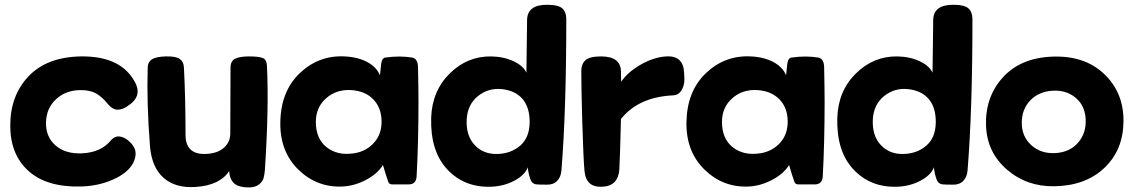

<svg xmlns="http://www.w3.org/2000/svg" viewBox="-20 -735 4801 813"><path d="M543.9 -44.9Q521.5 -2.9 459.5 24.9Q397.5 52.7 323.2 54.7Q178.7 58.6 101.1 -10.7Q23.4 -80.1 23.4 -203.1Q23.4 -330.1 100.6 -411.6Q177.7 -493.2 321.3 -496.1Q498 -499 555.7 -378.9Q579.1 -326.2 526.4 -290Q501 -270.5 478.5 -270.5Q456.1 -270.5 435.5 -295.9Q412.1 -325.2 386.7 -339.4Q361.3 -353.5 322.3 -353.5Q258.8 -353.5 217.3 -314.9Q175.8 -276.4 174.8 -215.8Q173.8 -154.3 216.3 -118.2Q258.8 -82 329.1 -85.9Q409.2 -89.8 451.2 -142.6Q466.8 -159.2 485.4 -157.2Q503.9 -155.3 522.5 -140.6Q548.8 -118.2 553.2 -95.2Q557.6 -72.3 543.9 -44.9Z M1033.2 58.6Q992.2 58.6 972.7 42.5Q953.1 26.4 950.2 -10.7Q911.1 49.8 808.6 56.6Q723.6 62.5 673.3 18.6Q623 -25.4 615.2 -114.3Q600.6 -299.8 605.5 -451.2Q606.4 -472.7 623.5 -483.9Q640.6 -495.1 682.6 -496.1Q724.6 -497.1 741.2 -485.4Q757.8 -473.6 758.8 -449.2Q765.6 -322.3 765.6 -164.1Q765.6 -74.2 863.3 -84Q905.3 -87.9 930.2 -111.3Q955.1 -134.8 955.1 -169.9Q955.1 -210.9 955.6 -307.6Q956.1 -404.3 956.1 -448.2Q956.1 -476.6 975.6 -486.3Q995.1 -496.1 1034.2 -496.1Q1076.2 -496.1 1092.8 -489.3Q1109.4 -482.4 1110.4 -456.1Q1119.1 -280.3 1101.6 -14.6Q1099.6 6.8 1095.7 20.5Q1091.8 34.2 1076.2 46.4Q1060.5 58.6 1033.2 58.6Z M1710 45.9H1641.6Q1627.9 45.9 1624 35.2Q1620.1 23.4 1612.8 1Q1605.5 -21.5 1601.6 -36.1Q1578.1 1 1530.3 26.4Q1482.4 51.8 1432.6 54.7Q1323.2 60.5 1244.1 -16.1Q1165 -92.8 1167 -216.8Q1168.9 -348.6 1249.5 -425.3Q1330.1 -502 1440.4 -496.1Q1497.1 -493.2 1536.1 -471.7Q1575.2 -450.2 1588.9 -416L1593.8 -462.9Q1596.7 -488.3 1610.4 -491.2Q1672.9 -500 1725.6 -491.2Q1749 -486.3 1750 -451.2Q1752 -357.4 1752 -303.7Q1752 -132.8 1744.1 11.7Q1742.2 45.9 1710 45.9ZM1479.5 -85.9Q1530.3 -93.8 1563.5 -130.4Q1596.7 -167 1595.7 -222.7Q1594.7 -279.3 1560.5 -314.5Q1526.4 -349.6 1467.8 -353.5Q1404.3 -357.4 1360.8 -318.8Q1317.4 -280.3 1317.4 -218.8Q1317.4 -147.5 1363.3 -111.3Q1409.2 -75.2 1479.5 -85.9Z M2214.8 -26.4Q2202.1 6.8 2157.7 30.3Q2113.3 53.7 2059.6 55.7Q1946.3 59.6 1874 -17.6Q1801.8 -94.7 1805.7 -236.3Q1809.6 -350.6 1884.8 -424.3Q1960 -498 2060.5 -496.1Q2113.3 -495.1 2154.8 -475.6Q2196.3 -456.1 2209 -426.8Q2210.9 -612.3 2211.9 -653.3Q2214.8 -714.8 2295.9 -714.8Q2344.7 -714.8 2361.3 -699.2Q2377.9 -683.6 2377.9 -654.3Q2377.9 -267.6 2357.4 -14.6Q2355.5 14.6 2338.9 31.2Q2322.3 47.9 2294.9 46.9Q2266.6 46.9 2253.9 45.9Q2233.4 44.9 2225.6 23.4Q2216.8 -2.9 2214.8 -26.4ZM2222.7 -215.8Q2223.6 -278.3 2193.8 -314.5Q2164.1 -350.6 2107.4 -357.4Q2048.8 -364.3 2003.9 -328.1Q1959 -292 1956.1 -227.5Q1953.1 -160.2 1990.2 -120.6Q2027.3 -81.1 2086.9 -83Q2144.5 -85 2183.1 -118.7Q2221.7 -152.3 2222.7 -215.8Z M2610.4 -232.4H2609.4Q2605.5 -72.3 2602.5 -17.6Q2597.7 52.7 2530.3 55.7Q2461.9 59.6 2455.1 -9.8Q2450.2 -62.5 2445.8 -210.9Q2441.4 -359.4 2441.4 -434.6Q2441.4 -463.9 2459 -480Q2476.6 -496.1 2525.4 -496.1Q2607.4 -496.1 2609.4 -433.6Q2609.4 -408.2 2609.9 -399.4Q2610.4 -390.6 2610.4 -388.7Q2635.7 -426.8 2686.5 -457.5Q2737.3 -488.3 2789.1 -495.1Q2863.3 -504.9 2875 -444.3Q2877.9 -421.9 2877.9 -396.5Q2877.9 -371.1 2864.7 -351.1Q2851.6 -331.1 2827.1 -331.1Q2683.6 -323.2 2610.4 -232.4Z M3429.7 45.9H3361.3Q3347.7 45.9 3343.8 35.2Q3339.8 23.4 3332.5 1Q3325.2 -21.5 3321.3 -36.1Q3297.9 1 3250 26.4Q3202.1 51.8 3152.3 54.7Q3043 60.5 2963.9 -16.1Q2884.8 -92.8 2886.7 -216.8Q2888.7 -348.6 2969.2 -425.3Q3049.8 -502 3160.2 -496.1Q3216.8 -493.2 3255.9 -471.7Q3294.9 -450.2 3308.6 -416L3313.5 -462.9Q3316.4 -488.3 3330.1 -491.2Q3392.6 -500 3445.3 -491.2Q3468.8 -486.3 3469.7 -451.2Q3471.7 -357.4 3471.7 -303.7Q3471.7 -132.8 3463.9 11.7Q3461.9 45.9 3429.7 45.9ZM3199.2 -85.9Q3250 -93.8 3283.2 -130.4Q3316.4 -167 3315.4 -222.7Q3314.5 -279.3 3280.3 -314.5Q3246.1 -349.6 3187.5 -353.5Q3124 -357.4 3080.6 -318.8Q3037.1 -280.3 3037.1 -218.8Q3037.1 -147.5 3083 -111.3Q3128.9 -75.2 3199.2 -85.9Z M3934.6 -26.4Q3921.9 6.8 3877.4 30.3Q3833 53.7 3779.3 55.7Q3666 59.6 3593.8 -17.6Q3521.5 -94.7 3525.4 -236.3Q3529.3 -350.6 3604.5 -424.3Q3679.7 -498 3780.3 -496.1Q3833 -495.1 3874.5 -475.6Q3916 -456.1 3928.7 -426.8Q3930.7 -612.3 3931.6 -653.3Q3934.6 -714.8 4015.6 -714.8Q4064.5 -714.8 4081.1 -699.2Q4097.7 -683.6 4097.7 -654.3Q4097.7 -267.6 4077.1 -14.6Q4075.2 14.6 4058.6 31.2Q4042 47.9 4014.6 46.9Q3986.3 46.9 3973.6 45.9Q3953.1 44.9 3945.3 23.4Q3936.5 -2.9 3934.6 -26.4ZM3942.4 -215.8Q3943.4 -278.3 3913.6 -314.5Q3883.8 -350.6 3827.1 -357.4Q3768.6 -364.3 3723.6 -328.1Q3678.7 -292 3675.8 -227.5Q3672.9 -160.2 3710 -120.6Q3747.1 -81.1 3806.6 -83Q3864.3 -85 3902.8 -118.7Q3941.4 -152.3 3942.4 -215.8Z M4737.3 -221.7Q4736.3 -99.6 4656.2 -23.9Q4576.2 51.8 4444.3 53.7Q4328.1 55.7 4244.1 -16.6Q4160.2 -88.9 4155.3 -200.2Q4150.4 -322.3 4225.1 -405.8Q4299.8 -489.3 4433.6 -495.1Q4572.3 -501 4655.3 -421.9Q4738.3 -342.8 4737.3 -221.7ZM4450.2 -86.9Q4510.7 -90.8 4545.4 -131.3Q4580.1 -171.9 4577.1 -230.5Q4574.2 -289.1 4533.2 -322.3Q4492.2 -355.5 4432.6 -350.6Q4376 -345.7 4341.3 -308.6Q4306.6 -271.5 4306.6 -214.8Q4306.6 -156.2 4347.7 -119.6Q4388.7 -83 4450.2 -86.9Z"/></svg>

Font: Gen Jyuu GothicX Heavy
Style: Bold
Weight: 900
Designer: [Source Han Sans]
Ryoko NISHIZUKA  (kana & ideographs); Paul D. Hunt (Latin, Greek & Cyrillic); Wenlong ZHANG  (bopomofo
Version: Version 1.002.20150607